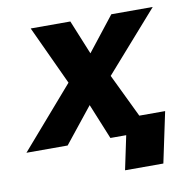

<svg xmlns="http://www.w3.org/2000/svg" viewBox="-103 -617 863 849"><g transform="rotate(-10 329.0 -193.0)"><path d="M-25 0H160L287 -159L352 0H423L391 152H563L611 -75H495L401 -270L637 -538H451L330 -384L267 -538H89L212 -273Z"/></g></svg>

Font: Geist ExtraBold
Style: Italic
Weight: 800
Italic angle: -12°
Designer: Basement.studio, Andrés Briganti, Mateo Zaragoza
Foundry: Basement.studio, Vercel, Andrés Briganti, Guido Ferreyra, Mateo Zaragoza
Version: Version 1.500